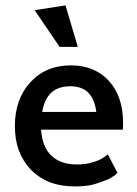

<svg xmlns="http://www.w3.org/2000/svg" viewBox="-20 -668 499 700"><path d="M373 -105.5Q370.1 -102.5 360.4 -95.7Q353.5 -90.8 343.8 -85.9Q334 -81.1 320.3 -77.1Q305.7 -72.3 291 -70.3Q275.4 -68.4 259.8 -68.4Q231.4 -68.4 208 -76.2Q185.5 -84 168 -99.6Q150.4 -116.2 141.6 -139.6Q131.8 -163.1 129.9 -195.3Q229.5 -195.3 427.7 -195.3Q428.7 -201.2 428.7 -220.7Q428.7 -267.6 416 -305.7Q403.3 -343.8 377.9 -372.1Q352.5 -400.4 317.4 -415Q283.2 -429.7 238.3 -429.7Q192.4 -429.7 155.3 -414.1Q118.2 -398.4 89.8 -367.2Q61.5 -335.9 47.9 -295.9Q34.2 -256.8 34.2 -209Q34.2 -159.2 48.8 -119.1Q63.5 -80.1 92.8 -48.8Q123 -18.6 163.1 -2.9Q203.1 11.7 253.9 11.7Q277.3 11.7 298.8 8.8Q320.3 5.9 340.8 -2Q360.4 -8.8 373 -13.7Q385.7 -19.5 391.6 -24.4Q397.5 -27.3 401.4 -31.2Q405.3 -35.2 408.2 -38.1Q396.5 -60.5 373 -105.5ZM236.3 -353.5Q278.3 -353.5 301.8 -330.1Q325.2 -306.6 331.1 -259.8Q265.6 -259.8 133.8 -259.8Q141.6 -306.6 167 -330.1Q192.4 -353.5 236.3 -353.5ZM197.3 -497.1Q213.9 -497.1 263.7 -497.1Q252.9 -535.2 218.8 -648.4Q190.4 -643.6 106.4 -630.9Q128.9 -597.7 197.3 -497.1Z"/></svg>

Font: TextaAlt
Style: Bold
Weight: 400
Designer: Daniel Hernandez & Miguel Hernandez
Version: Version 1.005;com.myfonts.easy.latinotype.texta.alt-bold.wfk